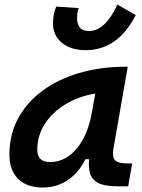

<svg xmlns="http://www.w3.org/2000/svg" viewBox="-20 -817 626 847"><path d="M168.9 10.3Q98.6 10.3 60.1 -27.8Q21.5 -65.9 21.5 -135.3Q21.5 -223.1 60.1 -294.7Q98.6 -366.2 167.7 -417Q236.8 -467.8 330.1 -495.1Q423.3 -522.5 532.2 -522.5H543.5L480.5 -161.6Q474.1 -125.5 486.8 -110.8Q499.5 -96.2 541 -96.2H563L545.4 4.9H499.5Q440.4 4.9 412.4 -10.5Q384.3 -25.9 377 -53Q369.6 -80.1 373 -114.7H356.9Q327.1 -54.7 278.6 -22.2Q230 10.3 168.9 10.3ZM200.7 -102.1Q267.6 -102.1 317.6 -160.4Q367.7 -218.8 386.2 -325.7L400.4 -404.3Q326.7 -392.1 268.8 -356.9Q210.9 -321.8 177.7 -270.3Q144.5 -218.8 144.5 -156.2Q144.5 -102.1 200.7 -102.1ZM359.4 -595.7Q291.5 -595.7 252.7 -628.4Q213.9 -661.1 213.9 -712.9Q213.9 -731.9 217 -750.5Q220.2 -769 228 -788.1L327.1 -781.2Q322.3 -767.6 321 -756.8Q319.8 -746.1 319.8 -737.8Q319.8 -712.4 331.8 -696.3Q343.8 -680.2 373 -680.2Q409.2 -680.2 441.4 -711.2Q473.6 -742.2 497.6 -796.9L579.1 -750.5Q537.6 -670.9 482.4 -633.3Q427.2 -595.7 359.4 -595.7Z"/></svg>

Font: Cascadia Code PL SemiBold
Style: Italic
Weight: 600
Italic angle: -10°
Monospace: yes
Designer: Aaron Bell
Foundry: Saja Typeworks
Version: Version 2404.023; ttfautohint (v1.8.4)